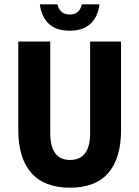

<svg xmlns="http://www.w3.org/2000/svg" viewBox="-20 -850 640 882"><path d="M163.1 -830.1H244.1Q254.9 -783.2 299.8 -783.2Q345.2 -783.2 356 -830.1H437Q430.7 -774.4 396.5 -741.7Q362.3 -709 299.8 -709Q237.3 -709 203.4 -741.7Q169.4 -774.4 163.1 -830.1ZM301.8 12.2Q183.6 12.2 123.8 -55.7Q64 -123.5 64 -252.9V-659.2H210.9V-238.8Q210.9 -115.2 301.8 -115.2Q394 -115.2 394 -238.8V-659.2H536.1V-252.9Q536.1 -123 477.5 -55.4Q418.9 12.2 301.8 12.2Z"/></svg>

Font: Office Code Pro Bold
Style: Regular
Weight: 700
Designer: Nathan Rutzky & Paul D. Hunt
Foundry: Adobe Systems Incorporated
Version: Version 1.004;PS 001.004;hotconv 1.0.70;makeotf.lib2.5.58329